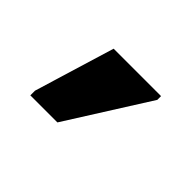

<svg xmlns="http://www.w3.org/2000/svg" viewBox="-51 -868 355 355"><g transform="rotate(45 126.0 -691.0)"><path d="M110.8 -606 211.9 -766.1V-775.9H87.9L40 -618.2V-606Z"/></g></svg>

Font: Noto Reveo Sans
Style: Regular
Weight: 500
Designer: Monotype Design Team
Foundry: Monotype Imaging Inc.
Version: Version 2.007